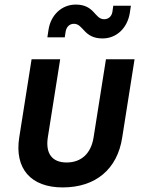

<svg xmlns="http://www.w3.org/2000/svg" viewBox="-20 -809 640 839"><path d="M428 -641C489 -641 536 -686 547 -751L552 -784H475L471 -756C467 -736 453 -725 435 -725C393 -725 394 -789 311 -789C250 -789 202 -744 192 -679L187 -646H263L267 -672C271 -693 285 -705 303 -705C345 -705 345 -641 428 -641ZM254 10C398 10 493 -70 514 -208L568 -550H443L389 -209C378 -138 335 -99 271 -99C208 -99 178 -138 189 -209L243 -550H118L64 -208C43 -73 114 10 254 10Z"/></svg>

Font: JetBrains Mono
Style: Bold Italic
Weight: 558
Italic angle: -9°
Monospace: yes
Designer: Philipp Nurullin, Konstantin Bulenkov
Foundry: JetBrains
Version: Version 2.305